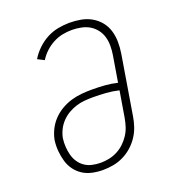

<svg xmlns="http://www.w3.org/2000/svg" viewBox="-136 -849 872 962"><g transform="rotate(-20 300.0 -367.5)"><path d="M250 8Q221 8 193 2Q165 -4 142.5 -18.5Q120 -33 104 -55Q88 -77 80.5 -103.5Q73 -130 70.5 -158.5Q68 -187 72 -216Q77 -243 90 -269.5Q103 -296 123.5 -317.5Q144 -339 170 -354Q196 -369 223.5 -377Q251 -385 278.5 -387.5Q306 -390 334 -390Q368 -390 402 -387.5Q436 -385 469 -377L492 -516Q496 -540 496 -565Q496 -590 489.5 -612.5Q483 -635 468.5 -653.5Q454 -672 434.5 -683.5Q415 -695 390.5 -700Q366 -705 342 -705Q316 -705 291 -700Q266 -695 242 -682.5Q218 -670 197.5 -651Q177 -632 163 -609L128 -627Q144 -654 168.5 -677.5Q193 -701 221.5 -716Q250 -731 281 -737Q312 -743 342 -743Q373 -743 403 -737.5Q433 -732 458.5 -717.5Q484 -703 502.5 -680.5Q521 -658 529.5 -630Q538 -602 538.5 -571Q539 -540 534 -509L482 -194Q478 -168 469 -141Q460 -114 444 -90Q428 -66 406 -46.5Q384 -27 358 -14.5Q332 -2 304.5 3Q277 8 250 8ZM251 -30Q273 -30 295.5 -34.5Q318 -39 339.5 -50Q361 -61 378.5 -77.5Q396 -94 409 -114Q422 -134 429 -156Q436 -178 440 -201L463 -339Q430 -347 395 -349.5Q360 -352 325 -352Q303 -352 280 -350Q257 -348 235 -341Q213 -334 192.5 -322Q172 -310 155.5 -292.5Q139 -275 128.5 -253.5Q118 -232 114 -210Q111 -187 112.5 -164.5Q114 -142 119.5 -121Q125 -100 137 -82Q149 -64 166.5 -52Q184 -40 206 -35Q228 -30 251 -30Z"/></g></svg>

Font: Iosevka Etoile Extralight
Style: Italic
Weight: 200
Italic angle: -9°
Designer: Belleve Invis
Foundry: Belleve Invis
Version: Version 22.1.2; ttfautohint (v1.8.4)